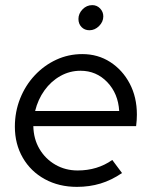

<svg xmlns="http://www.w3.org/2000/svg" viewBox="-20 -720 592 749"><path d="M280 9Q210 9 155 -21Q100 -51 69 -104.5Q38 -158 38 -226Q38 -284 58.5 -335.5Q79 -387 115.5 -426Q152 -465 199.5 -487Q247 -509 301 -509Q362 -509 410 -478Q458 -447 486 -394Q514 -341 514 -273Q514 -252 511 -228H110Q111 -178 134 -139Q157 -100 196 -77.5Q235 -55 283 -55Q360 -55 418 -96L456 -45Q415 -17 372 -4Q329 9 280 9ZM117 -287H445Q441 -355 398.5 -399.5Q356 -444 294 -444Q252 -444 215.5 -423.5Q179 -403 153.5 -367.5Q128 -332 117 -287ZM329 -602Q310 -602 298 -614.5Q286 -627 286 -646Q286 -667 302 -683.5Q318 -700 340 -700Q358 -700 370.5 -687Q383 -674 383 -656Q383 -635 366.5 -618.5Q350 -602 329 -602Z"/></svg>

Font: Red Hat Display
Style: Italic
Weight: 400
Italic angle: -12°
Designer: Pentagram, MCKL
Foundry: Pentagram, MCKL
Version: Version 1.023; ttfautohint (v1.8.3)